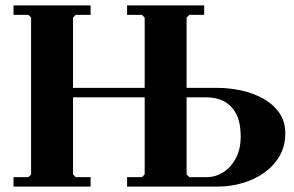

<svg xmlns="http://www.w3.org/2000/svg" viewBox="-20 -690 1086 710"><path d="M30 0V-35H85L95 -45V-625L85 -635H30V-670H315V-635H260L250 -625V-365H515V-625L505 -635H450V-670H735V-635H680L670 -625V-365H785Q828 -365 872 -355.5Q916 -346 953 -325.5Q990 -305 1012.5 -273Q1035 -241 1035 -197Q1035 -149 1013.5 -112.5Q992 -76 956.5 -51Q921 -26 876.5 -13Q832 0 785 0H450V-35H505L515 -45V-330H250V-45L260 -35H315V0ZM670 -45 680 -35H745Q777 -35 805.5 -53Q834 -71 852 -104.5Q870 -138 870 -185Q870 -239 852.5 -270.5Q835 -302 807 -316Q779 -330 745 -330H670Z"/></svg>

Font: Brygada 1918
Style: Regular
Weight: 400
Designer: Mateusz Machalski | Borys Kosmynka | Przemek Hoffer
Foundry: NIEPODLEGLA 2018
Version: Version 3.006